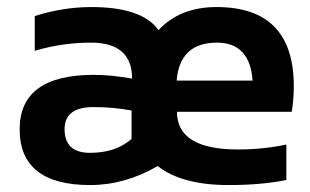

<svg xmlns="http://www.w3.org/2000/svg" viewBox="-20 -533 892 553"><path d="M249.5 -224.6Q166 -224.6 166 -161.1Q166 -92.8 239.3 -92.8Q313.5 -92.8 358.9 -132.8V-214.8Q305.2 -224.6 249.5 -224.6ZM488.8 -300.8H707.5Q699.7 -410.2 605 -410.2Q497.6 -410.2 488.8 -300.8ZM80.1 -386.7V-486.8Q162.1 -512.7 243.2 -512.7Q389.2 -512.7 436.5 -446.3Q498.5 -512.7 603.5 -512.7Q826.2 -512.7 826.2 -284.7Q826.2 -248 820.3 -210.9H489.7Q489.7 -102.5 665.5 -102.5Q737.8 -102.5 804.7 -116.7V-14.6Q733.4 0 638.2 0Q503.9 0 434.1 -54.7Q339.8 0 239.7 0Q36.6 0 36.6 -160.6Q36.6 -317.4 250 -317.4Q300.8 -317.4 360.4 -306.6Q360.4 -410.2 242.2 -410.2Q159.2 -410.2 80.1 -386.7Z"/></svg>

Font: SansationBold
Style: Bold
Weight: 700
Designer: Bernd Montag
Version: Version 1.301